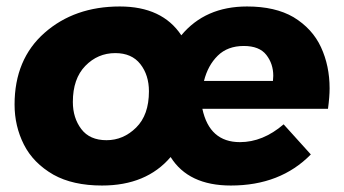

<svg xmlns="http://www.w3.org/2000/svg" viewBox="-20 -567 1063 593"><path d="M693 6Q562 6 507 -82Q432 6 295 6Q205 6 145 -27.5Q82.5 -63.5 53.8 -120.5Q25 -177.5 25 -244Q25 -384 117.5 -465.5Q210 -547 350 -547Q481 -547 540 -458Q614 -547 743 -547Q830 -547 886.5 -514Q945 -478.5 971.5 -421Q998 -363.5 998 -294Q998 -268 993 -231H605Q627 -128 721 -128Q792 -128 856 -183L940 -90Q846 6 693 6ZM823 -317 824 -333Q824 -370 802.5 -397.5Q781 -425 733 -425Q683 -425 652.5 -395Q622 -365 610 -317ZM309 -134Q361 -134 400.5 -173Q440 -212 440 -285Q440 -335 413.5 -369Q387 -403 336 -403Q282 -403 243.5 -363.5Q205 -324 205 -252Q205 -203 231 -168.5Q257 -134 309 -134Z"/></svg>

Font: Argentum Sans
Style: Bold Italic
Weight: 700
Italic angle: -11°
Designer: Julieta Ulanovsky (font), Cristiano Sobral (main changes and remaster)
Foundry: Julieta Ulanovsky (font), Cristiano Sobral (main changes and remaster)
Version: Version 2.007;June 15, 2022;FontCreator 14.0.0.2814 64-bit; 